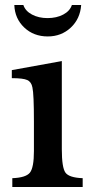

<svg xmlns="http://www.w3.org/2000/svg" viewBox="-20 -744 367 764"><path d="M226 -501V-150Q226 -77 240.5 -57Q255 -37 309 -35V0H29V-35Q83 -37 99 -57Q115 -77 115 -143V-260Q115 -370 109 -396Q105 -418 88.5 -425.5Q72 -433 27 -433V-465ZM266 -724H303Q299 -669 261.5 -634Q224 -599 170 -599Q114 -599 76.5 -634.5Q39 -670 37 -724H73Q81 -700 107.5 -686Q134 -672 169 -672Q205 -672 231.5 -686Q258 -700 266 -724Z"/></svg>

Font: Kolar Light
Style: Regular
Weight: 300
Designer: Ramakrishna Saiteja (Kannada); Shiva Nallaperumal (Latin)
Foundry: Indian Type Foundry
Version: Version 1.001;PS 1.0;hotconv 1.0.88;makeotf.lib2.5.647800